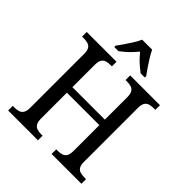

<svg xmlns="http://www.w3.org/2000/svg" viewBox="-250 -1082 1234 1234"><g transform="rotate(45 367.0 -465.5)"><path d="M34 0V-42H50Q70 -42 86.5 -47Q103 -52 112.5 -67.5Q122 -83 122 -113V-604Q122 -634 112 -648.5Q102 -663 85.5 -667.5Q69 -672 48 -672H34V-714H305V-672H292Q272 -672 255.5 -667Q239 -662 229.5 -647Q220 -632 220 -601V-398H515V-601Q515 -632 505.5 -647Q496 -662 479.5 -667Q463 -672 442 -672H429V-714H700V-672H685Q665 -672 648 -667Q631 -662 621.5 -647Q612 -632 612 -601V-109Q612 -80 622 -65.5Q632 -51 648.5 -46.5Q665 -42 685 -42H700V0H429V-42H442Q463 -42 479.5 -47Q496 -52 505.5 -67.5Q515 -83 515 -113V-348H220V-113Q220 -83 229.5 -67.5Q239 -52 255.5 -47Q272 -42 292 -42H305V0ZM228 -784Q243 -803 260.5 -829Q278 -855 295 -882Q312 -909 321 -931H412Q422 -909 438.5 -882Q455 -855 473 -829Q491 -803 505 -784V-771H467Q450 -784 431.5 -799.5Q413 -815 396.5 -832.5Q380 -850 366 -867Q352 -850 335.5 -832.5Q319 -815 301 -799.5Q283 -784 266 -771H228Z"/></g></svg>

Font: Noto Serif SemiCondensed
Style: Regular
Weight: 400
Width: 4
Designer: Monotype Design Team
Foundry: Monotype Imaging Inc.
Version: Version 2.013